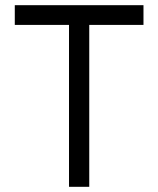

<svg xmlns="http://www.w3.org/2000/svg" viewBox="-20 -720 610 740"><path d="M246 -624H37V-700H533V-624H324V0H246Z"/></svg>

Font: Lexend HM
Style: Regular
Weight: 400
Designer: Bonnie Shaver-Troup, Thomas Jockin, Octavio Pardo
Foundry: Lexend
Version: Version 1.091